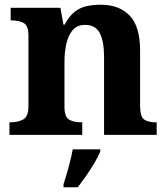

<svg xmlns="http://www.w3.org/2000/svg" viewBox="-20 -569 707 810"><path d="M20 0V-53H22Q56 -53 78 -65Q100 -77 100 -122V-418.4Q100 -460.2 80.5 -471.6Q61 -483 28 -483H25V-536H235L247.7 -465H252.5Q273 -503 296.5 -520.5Q320 -538 347.3 -543.5Q374.7 -549 405.9 -549Q483 -549 527 -503.2Q571 -457.4 571 -356V-123.8Q571 -77.6 587.5 -65.3Q604 -53 638 -53H641V0H419V-329Q419 -394 401.1 -429Q383.3 -464 338.8 -464Q306 -464 287.2 -442.5Q268.3 -420.9 260.2 -385.5Q252 -350.1 252 -309V-118Q252 -76 271.5 -64.5Q291 -53 324 -53H327V0ZM248 208Q258 178 269.5 136Q281 94 287 61H403V71Q394 92 378 119Q362 146 343.5 172.5Q325 199 308 221H248Z"/></svg>

Font: Noto Serif Khojki
Style: Regular
Weight: 400
Designer: Juan Bruce
Version: Version 2.002